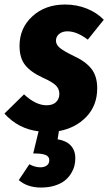

<svg xmlns="http://www.w3.org/2000/svg" viewBox="-54 -571 483 857"><path d="M275.9 -320.8Q328.1 -296.9 354 -263.9Q379.9 -231 379.9 -176.8Q379.9 -101.1 332.3 -50.5Q284.7 0 209 14.2L203.1 50.8Q241.2 56.6 261.7 78.4Q282.2 100.1 282.2 136.2Q282.2 153.3 277.8 170.2Q273.4 187 262.2 204.8Q251 222.7 234.1 235.8Q217.3 249 190.2 257.6Q163.1 266.1 128.9 266.1Q68.4 266.1 29.8 232.9L77.1 162.1Q102.1 175.8 126 175.8Q143.6 175.8 154.8 167.7Q166 159.7 166 144Q166 127.4 149.4 120.6Q132.8 113.8 94.2 113.8L118.2 15.1Q27.8 4.4 -34.2 -64L53.2 -149.9Q105.5 -101.1 153.8 -101.1Q181.2 -101.1 196 -115.2Q210.9 -129.4 210.9 -151.9Q210.9 -174.3 195.1 -189.9Q179.2 -205.6 137.2 -224.1Q82.5 -249.5 57.9 -281Q33.2 -312.5 33.2 -366.2Q33.2 -445.8 90.6 -498.3Q147.9 -550.8 236.8 -550.8Q288.6 -550.8 333.5 -532.7Q378.4 -514.6 409.2 -482.9L337.9 -394Q289.1 -431.2 247.1 -431.2Q224.1 -431.2 210 -419.4Q195.8 -407.7 195.8 -389.2Q195.8 -372.1 212.6 -357.7Q229.5 -343.3 275.9 -320.8Z"/></svg>

Font: Fira Sans Compressed ExtraBold
Style: Italic
Weight: 800
Width: 3
Italic angle: -8°
Designer: Carrois Corporate & Edenspiekermann AG
Foundry: Carrois Corporate GbR & Edenspiekermann AG
Version: Version 4.203;PS 004.203;hotconv 1.0.88;makeotf.lib2.5.64775